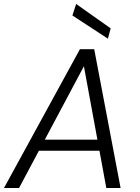

<svg xmlns="http://www.w3.org/2000/svg" viewBox="-32 -948 705 968"><path d="M-12 0 371 -700H443L576 0H504L391 -614L64 0ZM120 -188 149 -244H496L506 -188ZM512 -753 333 -870 352 -928 526 -805Z"/></svg>

Font: DM Sans 16pt Light
Style: Italic
Weight: 300
Italic angle: -10°
Version: Version 4.004;gftools[0.9.30]